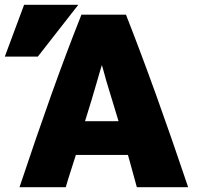

<svg xmlns="http://www.w3.org/2000/svg" viewBox="-27 -764 822 797"><path d="M754 13H541C513 -90 509 -103 504 -121H288C275 -78 258 -30 246 13H54C146 -262 225 -487 311 -703H496C581 -486 661 -263 754 13ZM465 -261C447 -319 431 -375 414 -429C405 -460 399 -486 396 -494C394 -488 386 -463 379 -437C363 -380 345 -322 326 -261ZM130 -529H-7L73 -744H298Z"/></svg>

Font: Repo Black
Style: Regular
Weight: 900
Designer: Stefan Peev
Foundry: Context Ltd
Version: Version 1.502